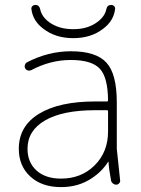

<svg xmlns="http://www.w3.org/2000/svg" viewBox="-20 -764 566 773"><path d="M90.8 -165Q90.8 -110.4 127 -77.6Q163.1 -44.9 225.6 -44.9Q307.6 -44.9 361.3 -98.6Q415 -152.3 415 -234.4V-316.4Q415 -320.3 410.2 -320.3H363.3Q232.4 -320.3 161.6 -279.3Q90.8 -238.3 90.8 -165ZM106.4 -727.5Q105.5 -734.4 110.4 -739.3Q115.2 -744.1 123 -744.1Q137.7 -744.1 141.6 -727.5Q147.5 -697.3 177.7 -674.8Q216.8 -646.5 274.9 -646.5Q333 -646.5 371.1 -674.8Q402.3 -697.3 408.2 -727.5Q412.1 -744.1 427.7 -744.1Q434.6 -744.1 439.5 -739.3Q444.3 -734.4 443.4 -727.5Q437.5 -679.7 395.5 -648.4Q346.7 -610.4 274.9 -610.4Q203.1 -610.4 154.3 -648.4Q112.3 -679.7 106.4 -727.5ZM417 -111.3Q417 -112.3 416 -112.8Q415 -113.3 415 -112.3Q390.6 -73.2 348.6 -45.9Q295.9 -10.7 225.6 -10.7Q148.4 -10.7 102.1 -53.2Q55.7 -95.7 55.7 -165Q55.7 -255.9 136.7 -305.7Q217.8 -355.5 363.3 -355.5H410.2Q415 -355.5 415 -360.4Q414.1 -452.1 382.8 -486.3Q350.6 -522.5 264.6 -522.5Q182.6 -522.5 105.5 -481.4Q98.6 -478.5 91.8 -480.5Q85 -482.4 81.5 -488.8Q78.1 -495.1 80.1 -502Q82 -508.8 87.9 -512.7Q173.8 -557.6 265.6 -557.6Q366.2 -557.6 408.2 -512.2Q450.2 -466.8 450.2 -352.5V-165L463.9 -35.2Q463.9 -30.3 460 -26.4Q455.1 -20.5 448.2 -20.5Q440.4 -20.5 434.1 -25.9Q427.7 -31.2 426.8 -39.1Q418.9 -80.1 417 -111.3Z"/></svg>

Font: Gen Jyuu Gothic ExtraLight
Style: Regular
Weight: 100
Designer: [Source Han Sans]
Ryoko NISHIZUKA  (kana & ideographs); Paul D. Hunt (Latin, Greek & Cyrillic); Wenlong ZHANG  (bopomofo
Version: Version 1.002.20150607